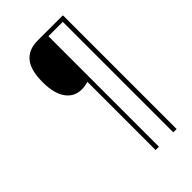

<svg xmlns="http://www.w3.org/2000/svg" viewBox="-264 -846 1059 1059"><g transform="rotate(-45 265.0 -316.5)"><path d="M287 127H313V-735H425V127H451V-760H254Q184 -760 147.5 -716.5Q111 -673 111 -578Q111 -490 144.5 -443.5Q178 -397 236 -397Q261 -397 287 -405Z"/></g></svg>

Font: Noto Sans UI SemiCondensed Thin
Style: Italic
Weight: 250
Width: 4
Italic angle: -12°
Designer: Monotype Design Team
Foundry: Monotype Imaging Inc.
Version: Version 1.901